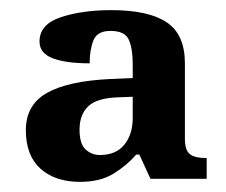

<svg xmlns="http://www.w3.org/2000/svg" viewBox="-20 -739 447 379"><path d="M138 -380Q89 -380 60 -406Q31 -432 31 -482Q31 -532 72.5 -555.5Q114 -579 197 -583L242 -585V-613Q242 -642 234.5 -660Q227 -678 198 -678Q172 -678 164.5 -659.5Q157 -641 157 -614Q110 -614 84 -624Q58 -634 58 -657Q58 -691 100 -705Q142 -719 200 -719Q273 -719 309 -695Q345 -671 345 -614V-465Q345 -443 354.5 -435Q364 -427 388 -427V-386H277L255 -434H249Q231 -413 204.5 -396.5Q178 -380 138 -380ZM177 -433Q209 -433 225.5 -453.5Q242 -474 242 -506V-548L216 -547Q172 -546 154.5 -529.5Q137 -513 137 -483Q137 -455 149 -444Q161 -433 177 -433Z"/></svg>

Font: Noto Naskh Arabic SemiBold
Style: Regular
Weight: 600
Designer: Monotype Design Team, David Williams, Mohamad Dakak and Nizar Qandah
Foundry: Monotype Imaging Inc.
Version: Version 2.016